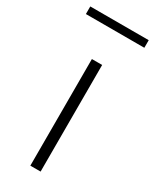

<svg xmlns="http://www.w3.org/2000/svg" viewBox="-224 -760 656 811"><g transform="rotate(30 103.5 -354.5)"><path d="M78 0V-520H128V0ZM-39 -672V-709H246V-672Z"/></g></svg>

Font: Raleway Thin Light
Style: Regular
Weight: 300
Version: Version 4.026